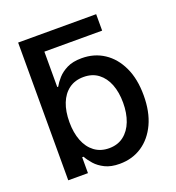

<svg xmlns="http://www.w3.org/2000/svg" viewBox="-133 -836 876 953"><g transform="rotate(-20 304.5 -359.0)"><path d="M123.5 -640.6 68.8 -727.5H481V-640.6ZM337.9 10.7Q292 10.7 261 -4.6Q230 -20 210.7 -41.7Q191.4 -63.5 180.2 -84H172.9V0H68.8V-727.5H175.8V-453.6H180.7Q191.4 -473.1 210.4 -494.6Q229.5 -516.1 260.3 -531.5Q291 -546.9 337.9 -546.9Q404.3 -546.9 455.3 -513.4Q506.3 -480 535.6 -417.7Q564.9 -355.5 564.9 -268.6Q564.9 -182.1 535.9 -119.6Q506.8 -57.1 455.8 -23.2Q404.8 10.7 337.9 10.7ZM314.9 -80.1Q360.4 -80.1 392.1 -104.5Q423.8 -128.9 440.2 -171.6Q456.5 -214.4 456.5 -269Q456.5 -324.2 440.2 -366.2Q423.8 -408.2 392.3 -432.1Q360.8 -456.1 314.9 -456.1Q269 -456.1 237.3 -432.6Q205.6 -409.2 189.2 -367.4Q172.9 -325.7 172.9 -269Q172.9 -212.9 189.5 -170.4Q206.1 -127.9 238 -104Q270 -80.1 314.9 -80.1Z"/></g></svg>

Font: Inter 18pt Medium
Style: Regular
Weight: 500
Designer: Rasmus Andersson
Foundry: rsms
Version: Version 4.001;git-66647c0bb